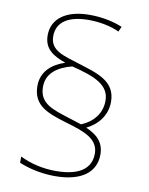

<svg xmlns="http://www.w3.org/2000/svg" viewBox="-85 -821 688 885"><g transform="rotate(10 259.0 -379.0)"><path d="M82 -395C82 -301 154 -278 243 -251C328 -226 397 -203 397 -133C397 -67 349 -23 233 -23C173 -23 116 -36 65 -61V-32C102 -16 163 1 233 1C360 1 423 -52 423 -133C423 -193 386 -223 337 -244C390 -270 429 -317 429 -381C429 -478 343 -500 258 -527C180 -552 114 -564 114 -633C114 -701 170 -735 263 -735C314 -735 370 -724 406 -706L417 -730C376 -747 323 -759 263 -759C155 -759 88 -712 88 -633C88 -569 131 -543 190 -522C126 -501 82 -460 82 -395ZM108 -395C108 -460 159 -494 225 -511C338 -483 403 -454 403 -381C403 -323 367 -278 311 -255L251 -274C173 -299 108 -316 108 -395Z"/></g></svg>

Font: Noto Sans Gurmukhi Thin
Style: Regular
Weight: 100
Designer: Jelle Bosma - Monotype Design Team
Foundry: Monotype Imaging Inc.
Version: Version 2.004